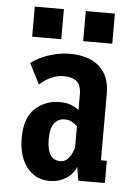

<svg xmlns="http://www.w3.org/2000/svg" viewBox="-51 -731 553 782"><g transform="rotate(5 225.0 -340.0)"><path d="M180 11Q123 11 88 -33.8Q53 -78.5 53 -154.5Q53 -236 94.5 -274.2Q136 -312.5 194.5 -312.5Q227 -312.5 247.2 -302.8Q267.5 -293 273.5 -286.5V-349.5Q273.5 -388.5 255 -403.8Q236.5 -419 201.5 -419Q178 -419 157.8 -410.8Q137.5 -402.5 123.5 -392.2Q109.5 -382 104 -376L61 -460Q70 -469 93.5 -481.2Q117 -493.5 150.5 -502.8Q184 -512 222 -512Q266.5 -512 302.8 -497Q339 -482 360.8 -448.8Q382.5 -415.5 382.5 -361.5V-91H406.5V0H297.5L288.5 -56.5Q285 -43.5 271.5 -27.8Q258 -12 235 -0.5Q212 11 180 11ZM217 -73Q235.5 -73 247.2 -85.2Q259 -97.5 265.2 -112Q271.5 -126.5 273 -133V-220.5Q268 -226.5 254 -235.2Q240 -244 221 -244Q195.5 -244 179.2 -224.2Q163 -204.5 163 -158.5Q163 -73 217 -73ZM59.5 -691H178.5V-568H59.5ZM268 -691H387V-568H268Z"/></g></svg>

Font: Trispace Condensed Medium
Style: Regular
Weight: 500
Width: 3
Designer: Tyler Finck
Foundry: Etcetera Type Company
Version: Version 1.210; ttfautohint (v1.8.3)